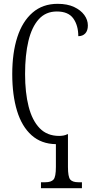

<svg xmlns="http://www.w3.org/2000/svg" viewBox="-20 -744 504 1003"><path d="M194 239V208H217Q247 208 259.5 194Q272 180 272 128V9Q196 8 145 -37.5Q94 -83 69 -165Q44 -247 44 -357Q44 -468 70.5 -550Q97 -632 150 -678Q203 -724 281 -724Q332 -724 367 -707.5Q402 -691 420.5 -665.5Q439 -640 439 -611Q439 -584 425.5 -569.5Q412 -555 389 -555Q389 -611 363 -647.5Q337 -684 277 -684Q219 -684 182.5 -643.5Q146 -603 128.5 -530Q111 -457 111 -357Q111 -260 129.5 -187.5Q148 -115 187 -74.5Q226 -34 289 -34Q300 -34 311.5 -36Q323 -38 332 -43H335V128Q335 180 347 194Q359 208 389 208H408V239Z"/></svg>

Font: Noto Serif ExtraCondensed Light
Style: Regular
Weight: 300
Width: 2
Designer: Monotype Design Team
Foundry: Monotype Imaging Inc.
Version: Version 2.014; ttfautohint (v1.8.4.7-5d5b)